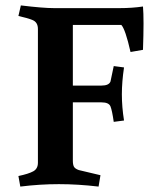

<svg xmlns="http://www.w3.org/2000/svg" viewBox="-20 -680 563 709"><path d="M355 -302H249V-87Q249 -72 253 -64.5Q257 -57 271 -52L351 -33L344 9Q268 0 197.5 0Q127 0 55 9L48 -30Q86 -38 103 -47.5Q120 -57 120 -79V-573Q120 -598 100 -606Q80 -614 48 -621L57 -660Q139 -650 180 -650H421Q468 -650 508 -656Q510 -633 510 -593Q510 -553 508 -496L462 -488Q443 -572 428 -588H249V-364H355Q382 -364 388 -379L400 -436L438 -431Q430 -378 430 -331.5Q430 -285 438 -235L400 -230Q394 -272 388 -287Q382 -302 355 -302Z"/></svg>

Font: Buenard
Style: Bold
Weight: 700
Foundry: FontFuror
Version: Version 1.002 2011